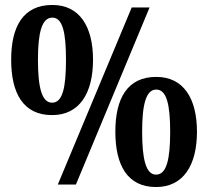

<svg xmlns="http://www.w3.org/2000/svg" viewBox="-20 -744 839 774"><path d="M190 -280C301 -280 355 -369 355 -503C355 -637 301 -724 191 -724C73 -724 25 -637 25 -503C25 -369 73 -280 190 -280ZM213 0H286L583 -714H511ZM190 -330C148 -330 133 -393 133 -503C133 -611 148 -673 191 -673C233 -673 246 -611 246 -503C246 -393 233 -330 190 -330ZM609 10C720 10 774 -79 774 -213C774 -347 720 -434 610 -434C493 -434 445 -347 445 -213C445 -79 493 10 609 10ZM609 -40C568 -40 553 -103 553 -213C553 -321 568 -383 610 -383C652 -383 666 -321 666 -213C666 -103 652 -40 609 -40Z"/></svg>

Font: Noto Serif Devanagari Condensed ExtraBold
Style: Regular
Weight: 800
Width: 3
Designer: Universal Thirst, Indian Type Foundry and the Monotype Design Team
Foundry: Monotype Imaging Inc.
Version: Version 2.004